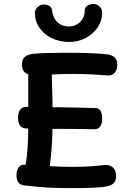

<svg xmlns="http://www.w3.org/2000/svg" viewBox="-20 -969 658 979"><path d="M518 -128Q544 -128 558 -113Q572 -98 572 -72Q572 -49 561 -36.5Q550 -24 526 -19Q484 -10 363 -10H332Q273 -10 223 -12.5Q173 -15 102 -24Q64 -28 64 -75Q64 -97 73 -112.5Q82 -128 99 -129H111Q124 -212 124 -314H115Q72 -314 72 -369Q72 -393 82 -408.5Q92 -424 113 -424H124V-529V-590Q92 -601 92 -639Q92 -667 107 -679.5Q122 -692 152 -695Q205 -700 328 -700Q457 -700 525 -692Q550 -689 564 -677Q578 -665 578 -639Q578 -614 565 -598.5Q552 -583 530 -584Q436 -592 361 -592Q292 -592 244 -589L247 -479L248 -422H285Q361 -420 389 -420L466 -418Q501 -418 501 -365Q501 -339 491 -324.5Q481 -310 462 -310Q431 -310 410 -311L284 -312H248Q245 -205 234 -122Q293 -118 349 -118Q432 -118 507 -127ZM158 -902Q158 -919 171.5 -932.5Q185 -946 203 -946Q219 -946 231.5 -938.5Q244 -931 245 -918Q250 -877 273 -855.5Q296 -834 332 -834Q363 -834 387 -855.5Q411 -877 412 -914Q412 -931 425.5 -940Q439 -949 456 -949Q474 -949 487.5 -936Q501 -923 501 -905Q501 -864 478 -829.5Q455 -795 416.5 -775Q378 -755 333 -755Q284 -755 244 -774.5Q204 -794 181 -827.5Q158 -861 158 -902Z"/></svg>

Font: Mali SemiBold
Style: Regular
Weight: 600
Designer: Kitiyaporn Chalermlarp | Katatrad Aksorn Co.,Ltd.
Foundry: Cadson Demak Co.,Ltd.
Version: Version 1.000; ttfautohint (v1.6)